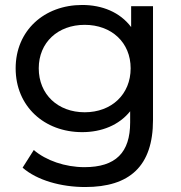

<svg xmlns="http://www.w3.org/2000/svg" viewBox="-20 -554 729 773"><path d="M321 -102C213 -102 136 -174 136 -279C136 -383 213 -454 321 -454C429 -454 506 -383 506 -279C506 -174 429 -102 321 -102ZM311 -22C389 -22 459 -50 504 -106V-61C504 60 446 119 320 119C242 119 165 92 116 50L71 121C129 172 226 199 323 199C502 199 596 115 596 -71V-529H508V-445C463 -505 391 -534 311 -534C158 -534 43 -431 43 -279C43 -126 158 -22 311 -22Z"/></svg>

Font: Montserrat-Alt1 Med
Style: Regular
Weight: 500
Designer: Differentunic
Foundry: Differentunic
Version: Version 7.222